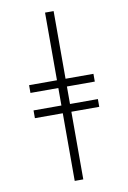

<svg xmlns="http://www.w3.org/2000/svg" viewBox="-108 -898 765 1146"><g transform="rotate(-10 275.0 -325.0)"><path d="M249 185V-225H80V-272H249V-378H80V-425H249V-835H301V-425H470V-378H301V-272H470V-225H301V185Z"/></g></svg>

Font: Lode Dark Term
Style: Regular
Weight: 400
Monospace: yes
Designer: Belleve Invis
Foundry: Belleve Invis
Version: Version 29.2.0